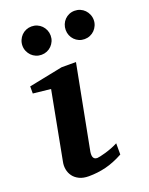

<svg xmlns="http://www.w3.org/2000/svg" viewBox="-139 -796 683 880"><g transform="rotate(-20 202.5 -355.5)"><path d="M308.1 -32.2Q263.2 -7.8 222.7 2.2Q182.1 12.2 139.2 12.2Q111.8 12.2 93 2.9Q74.2 -6.3 63.5 -21Q52.7 -35.6 49.3 -54Q45.9 -72.3 49.8 -90.8L112.8 -422.9L26.9 -432.1V-466.8L191.9 -500H262.2L185.1 -99.1Q183.1 -90.3 182.6 -82Q182.1 -73.7 183.8 -67.4Q185.5 -61 190.4 -57.1Q195.3 -53.2 204.1 -53.2Q208 -53.2 219.5 -55.7Q231 -58.1 246.1 -62.5Q261.2 -66.9 277.6 -73.2Q293.9 -79.6 308.1 -86.9ZM194.8 -653.8Q194.8 -639.6 189.5 -627.2Q184.1 -614.7 174.8 -605.2Q165.5 -595.7 152.8 -590.3Q140.1 -585 126 -585Q111.8 -585 99.1 -590.3Q86.4 -595.7 77.1 -605.2Q67.9 -614.7 62.5 -627.2Q57.1 -639.6 57.1 -653.8Q57.1 -668 62.5 -680.7Q67.9 -693.4 77.1 -702.9Q86.4 -712.4 99.1 -717.8Q111.8 -723.1 126 -723.1Q140.1 -723.1 152.8 -717.8Q165.5 -712.4 174.8 -702.9Q184.1 -693.4 189.5 -680.7Q194.8 -668 194.8 -653.8ZM404.8 -653.8Q404.8 -639.6 399.4 -627.2Q394 -614.7 384.8 -605.2Q375.5 -595.7 362.8 -590.3Q350.1 -585 335.9 -585Q321.8 -585 309.3 -590.3Q296.9 -595.7 287.6 -605.2Q278.3 -614.7 273.2 -627.2Q268.1 -639.6 268.1 -653.8Q268.1 -668 273.2 -680.7Q278.3 -693.4 287.6 -702.9Q296.9 -712.4 309.3 -717.8Q321.8 -723.1 335.9 -723.1Q350.1 -723.1 362.8 -717.8Q375.5 -712.4 384.8 -702.9Q394 -693.4 399.4 -680.7Q404.8 -668 404.8 -653.8Z"/></g></svg>

Font: Charis SIL
Style: Bold Italic
Weight: 700
Italic angle: -11°
Foundry: SIL International
Version: Version 4.112